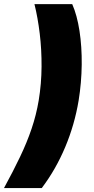

<svg xmlns="http://www.w3.org/2000/svg" viewBox="-69 -785 462 948"><path d="M-49.3 143.6Q-3.9 60.5 30 -10.5Q64 -81.5 86.9 -149.2Q109.9 -216.8 122.1 -289.1Q135.7 -371.6 136.2 -455.8Q136.7 -540 127.2 -618.9Q117.7 -697.8 101.1 -764.6H287.6Q311.5 -710.4 323.5 -632.6Q335.4 -554.7 334.5 -465.8Q333.5 -377 319.3 -289.1Q299.3 -168.9 252.9 -58.6Q206.5 51.8 137.2 143.6Z"/></svg>

Font: Inter 20pt Black
Style: Italic
Weight: 900
Italic angle: -9.3988°
Version: Version 4.001;git-66647c0bb